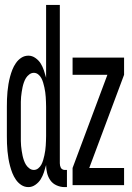

<svg xmlns="http://www.w3.org/2000/svg" viewBox="-20 -755 540 783"><path d="M96 8Q80 8 67 -0.5Q54 -9 45 -22Q36 -35 30.5 -49Q25 -63 21 -78Q17 -93 14.5 -108Q12 -123 10.5 -138.5Q9 -154 8.5 -169.5Q8 -185 8 -200V-320Q8 -335 8.5 -350.5Q9 -366 10.5 -381.5Q12 -397 14.5 -412Q17 -427 21 -442Q25 -457 30.5 -471Q36 -485 45 -498Q54 -511 67 -519.5Q80 -528 96 -528Q111 -528 124.5 -518.5Q138 -509 146 -496Q154 -483 159 -468Q164 -453 168 -438V-735H224V-89Q224 -84 225 -79.5Q226 -75 228 -71Q230 -67 234.5 -64.5Q239 -62 243 -62H253V8H243Q227 8 211 1Q195 -6 185.5 -19.5Q176 -33 172 -49.5Q168 -66 168 -82Q164 -67 159 -52Q154 -37 146 -24Q138 -11 124.5 -1.5Q111 8 96 8ZM276 0V-70L418 -450H276V-520H486V-450L344 -70H486V0ZM118 -62Q128 -62 136 -68.5Q144 -75 148.5 -83.5Q153 -92 156 -102Q159 -112 161 -121.5Q163 -131 164.5 -141Q166 -151 166.5 -160.5Q167 -170 167.5 -180Q168 -190 168 -200V-320Q168 -330 167.5 -340Q167 -350 166.5 -359.5Q166 -369 164.5 -379Q163 -389 161 -398.5Q159 -408 156 -418Q153 -428 148.5 -436.5Q144 -445 136 -451.5Q128 -458 118 -458Q108 -458 99.5 -451.5Q91 -445 86 -437Q81 -429 77.5 -419Q74 -409 72 -399.5Q70 -390 68.5 -380Q67 -370 66 -360Q65 -350 65 -340Q65 -330 65 -320V-200Q65 -190 65 -180Q65 -170 66 -160Q67 -150 68.5 -140Q70 -130 72 -120.5Q74 -111 77.5 -101Q81 -91 86 -83Q91 -75 99.5 -68.5Q108 -62 118 -62Z"/></svg>

Font: Iosevka Algr
Style: Regular
Weight: 400
Monospace: yes
Designer: Belleve Invis
Foundry: Belleve Invis
Version: Version 26.0.2; ttfautohint (v1.8.3)